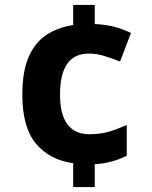

<svg xmlns="http://www.w3.org/2000/svg" viewBox="-20 -744 612 774"><path d="M362 -647Q409 -645 444.5 -635Q480 -625 508 -611L464 -496Q429 -510 398.5 -519Q368 -528 338 -528Q222 -528 222 -363Q222 -281 252.5 -242Q283 -203 338 -203Q385 -203 418.5 -213Q452 -223 491 -240V-116Q460 -101 428.5 -92.5Q397 -84 362 -82V10H275V-86Q178 -100 124 -166Q70 -232 70 -362Q70 -456 95.5 -514.5Q121 -573 167.5 -603.5Q214 -634 275 -643V-724H362Z"/></svg>

Font: Noto Sans Sinhala UI
Style: Bold
Weight: 700
Designer: Jelle Bosma - Monotype Design Team
Foundry: Monotype Imaging Inc.
Version: Version 2.006; ttfautohint (v1.8.4.7-5d5b)